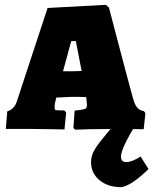

<svg xmlns="http://www.w3.org/2000/svg" viewBox="-20 -533 635 795"><path d="M357 138Q357 118 365.5 99Q374 80 398 49.5Q422 19 474 -42H556Q513 30 497 64Q481 98 481 116Q481 138 503 138Q527 138 562 115L595 167Q524 236 482 242Q427 242 392 213Q357 184 357 138ZM284 -3 289 -75Q310 -77 322.5 -79.5Q335 -82 337.5 -86Q340 -90 340 -101L339 -110L337 -131Q314 -132 276 -132Q265 -132 237 -130L213 -129L207 -103L206 -89Q206 -80 209 -78Q212 -76 228 -76H246L254 -67L247 3Q234 3 196 2Q158 1 117 1H4L10 -72Q38 -80 49 -111L177 -500L418 -513L431 -502Q444 -453 475.5 -332.5Q507 -212 531 -125Q538 -99 548.5 -87Q559 -75 576 -73L582 -64L575 2L455 1Q395 1 350 2Q305 3 291 4ZM279 -238Q303 -238 318 -239L294 -363H275L241 -238Z"/></svg>

Font: Alegreya SC Black
Style: Regular
Weight: 900
Designer: Juan Pablo del Peral
Foundry: Huerta Tipografica
Version: Version 2.007; ttfautohint (v1.6)